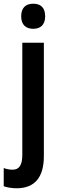

<svg xmlns="http://www.w3.org/2000/svg" viewBox="-54 -773 322 1033"><path d="M60 -685C60 -640 85 -618 125 -618C164 -618 189 -640 189 -685C189 -731 166 -753 125 -753C84 -753 60 -731 60 -685ZM37 240C134 239 182 180 182 67V-543H66V61C66 118 47 140 14 140C-3 140 -18 137 -34 131V229C-14 236 11 240 37 240Z"/></svg>

Font: Noto Sans Armenian Condensed SemiBold
Style: Regular
Weight: 600
Width: 3
Designer: Monotype Design Team
Foundry: Monotype Imaging Inc.
Version: Version 2.008